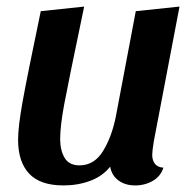

<svg xmlns="http://www.w3.org/2000/svg" viewBox="-20 -544 588 584"><path d="M443 -73Q443 -56 451.5 -45.5Q460 -35 477 -34Q469 -8 445 6Q421 20 391 20Q361 20 340.5 5Q320 -10 315 -37Q292 -8 254.5 6Q217 20 173 20Q102 20 68.5 -16Q35 -52 35 -119Q35 -158 48.5 -233.5Q62 -309 104 -510L236 -524Q187 -290 175 -225Q163 -160 163 -121Q163 -87 176.5 -64Q190 -41 222 -41Q267 -41 294 -85.5Q321 -130 333 -193L393 -510L526 -524L448 -115Q443 -85 443 -73Z"/></svg>

Font: Sansita Medium Italic
Style: Regular
Weight: 500
Italic angle: -11°
Designer: Pablo Cosgaya
Foundry: Omnibus-Type
Version: Version 1.006